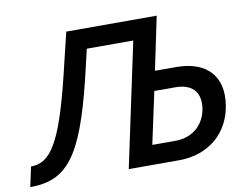

<svg xmlns="http://www.w3.org/2000/svg" viewBox="-90 -819 1210 932"><g transform="rotate(-10 515.0 -353.5)"><path d="M-13 3C168 3 250 -96 341 -471L374 -611H603L473 0H721C873 0 972 -95 991 -225C1012 -359 941 -448 785 -448H681L736 -710H290L240 -502C161 -178 103 -95 8 -95ZM606 -96 661 -352H763C863 -352 887 -291 876 -225C864 -155 811 -96 720 -96Z"/></g></svg>

Font: FIGSv2-sans-serif SmBold Italic
Style: Regular
Weight: 600
Italic angle: -12°
Designer: Matt McInerney, Pablo Impallari, Rodrigo Fuenzalida
Foundry: Matt McInerney, Pablo Impallari, Rodrigo Fuenzalida
Version: Version 4.020;hotconv 1.0.109;makeotfexe 2.5.65596